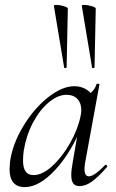

<svg xmlns="http://www.w3.org/2000/svg" viewBox="-20 -751 474 784"><path d="M19 -61Q19 -69 21 -91Q31 -162 74 -234Q117 -306 175 -352.5Q233 -399 284 -399Q315 -399 339 -381.5Q363 -364 366 -330L323 -357Q337 -359 353 -374Q369 -389 374 -407Q375 -410 381 -409Q387 -408 386 -406L328 -89Q325 -73 325 -61Q325 -31 343 -31Q365 -31 409 -77Q410 -78 412 -78Q415 -78 417 -74.5Q419 -71 417 -69Q383 -30 356.5 -10.5Q330 9 305 9Q288 9 279.5 -1.5Q271 -12 271 -36Q271 -56 277 -89L301 -229L318 -246Q273 -131 207 -59Q141 13 81 13Q19 13 19 -61ZM309 -277Q312 -289 312 -301Q312 -330 296 -347Q280 -364 250 -364Q215 -363 178.5 -332.5Q142 -302 114.5 -250Q87 -198 77 -136Q74 -114 74 -96Q74 -66 84.5 -51Q95 -36 117 -36Q153 -36 193.5 -73Q234 -110 266 -166.5Q298 -223 309 -277ZM210 -731Q223 -731 240 -726Q257 -721 257 -716L252 -476Q252 -474 247 -473Q242 -472 242 -475L200 -727Q200 -731 210 -731ZM324 -731Q337 -731 354 -726Q371 -721 371 -716L366 -476Q366 -474 361 -473Q356 -472 356 -475L314 -727Q314 -731 324 -731Z"/></svg>

Font: Cormorant Garamond
Style: Italic
Weight: 400
Italic angle: -10°
Designer: Christian Thalmann (Catharsis Fonts)
Foundry: Catharsis Fonts
Version: Version 4.000